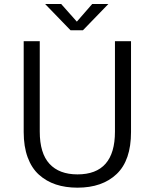

<svg xmlns="http://www.w3.org/2000/svg" viewBox="-20 -900 750 932"><path d="M506 -880.5 382.5 -753H322.5L199 -880.5H277L353 -795L427.5 -880.5ZM356 11Q298 11 251.2 -4.5Q204.5 -20 169 -52Q133.5 -84 114.2 -136.5Q95 -189 95 -259V-700H173V-261.5Q173 -156 220.2 -104.8Q267.5 -53.5 356 -53.5Q538 -53.5 538 -261V-700H616V-259Q616 -121.5 546.2 -55.2Q476.5 11 356 11Z"/></svg>

Font: League Mono Light
Style: Regular
Weight: 300
Width: 6
Designer: Tyler Finck
Foundry: The League of Moveable Type / Tyler Finck
Version: Version 2.210